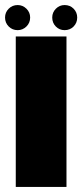

<svg xmlns="http://www.w3.org/2000/svg" viewBox="-38 -741 326 761"><path d="M24.5 0H225.5V-596.5H24.5ZM32 -621.5Q52 -621.5 66.8 -636Q81.5 -650.5 81.5 -671.5Q81.5 -692 66.8 -706.5Q52 -721 32 -721Q11 -721 -3.5 -706.5Q-18 -692 -18 -671.5Q-18 -650.5 -3.5 -636Q11 -621.5 32 -621.5ZM218 -621.5Q239.5 -621.5 253.8 -636Q268 -650.5 268 -671.5Q268 -692 253.8 -706.5Q239.5 -721 218 -721Q198 -721 183.5 -706.5Q169 -692 169 -671.5Q169 -650.5 183.2 -636Q197.5 -621.5 218 -621.5Z"/></svg>

Font: Anybody Condensed Black
Style: Regular
Weight: 900
Width: 3
Designer: Tyler Finck
Foundry: Etcetera Type Company
Version: Version 1.113;gftools[0.9.25]